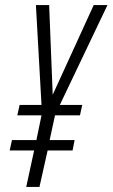

<svg xmlns="http://www.w3.org/2000/svg" viewBox="-20 -734 442 754"><path d="M83 0 114 -143H18L27 -184H123L143 -281H48L57 -322H143L121 -714H173L187 -362L348 -714H402L215 -322H303L294 -281H196L175 -184H273L265 -143H167L135 0Z"/></svg>

Font: Noto Sans ExtraCondensed Light
Style: Italic
Weight: 300
Width: 2
Italic angle: -12°
Designer: Monotype Design Team
Foundry: Monotype Imaging Inc.
Version: Version 2.013; ttfautohint (v1.8.4.7-5d5b)